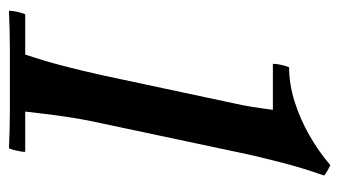

<svg xmlns="http://www.w3.org/2000/svg" viewBox="-188 -584 773 438"><g transform="rotate(90 199.0 -364.5)"><path d="M234 -35H326Q326 -28 323.5 -17Q321 -6 318 2Q269 0 233 0Q197 0 162 0Q128 0 91 0Q54 0 4 2Q4 -6 6.5 -17Q9 -28 12 -35H104Q119 -80 130 -122.5Q141 -165 151 -210L215 -510Q220 -532 223.5 -554Q227 -576 230 -600H125Q125 -608 127.5 -619Q130 -630 133 -637Q171 -637 211 -649.5Q251 -662 288.5 -683.5Q326 -705 356 -731Q370 -725 380 -717Q363 -669 350.5 -620.5Q338 -572 331 -540L261 -210Q251 -165 245 -122.5Q239 -80 234 -35Z"/></g></svg>

Font: Poltawski Nowy
Style: Italic
Weight: 400
Italic angle: -12°
Designer: Adam Pótawski, Mateusz Machalski, Borys Kosmynka, Ania Wieluska
Foundry: Capitalics.wtf
Version: Version 1.001;gftools[0.9.25]